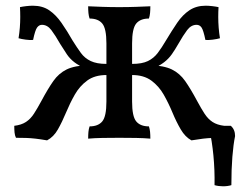

<svg xmlns="http://www.w3.org/2000/svg" viewBox="-20 -483 844 673"><path d="M651 9Q629 -3 613.5 -29.5Q598 -56 584.5 -88.5Q571 -121 554 -151Q537 -181 510.5 -200.5Q484 -220 443 -220V-259Q478 -259 498.5 -269Q519 -279 533 -297.5Q547 -316 561 -340Q582 -375 601 -403Q620 -431 644 -447Q668 -463 701 -463Q711 -463 724 -461.5Q737 -460 746 -458Q745 -442 745 -423.5Q745 -405 746.5 -386Q748 -367 751 -349Q741 -346 725.5 -344Q710 -342 700 -343Q693 -377 686.5 -386.5Q680 -396 669 -396Q650 -396 636 -377.5Q622 -359 605 -329Q593 -308 582 -292.5Q571 -277 555.5 -265Q540 -253 513 -241L504 -255Q555 -253 582.5 -239.5Q610 -226 629 -199Q648 -172 671 -129Q685 -103 697 -84.5Q709 -66 725 -55.5Q741 -45 766 -42Q766 -29 765 -18.5Q764 -8 760 0Q741 0 725 0.5Q709 1 692 3Q675 5 651 9ZM145 9Q122 5 104.5 3Q87 1 71 0.5Q55 0 36 0Q32 -8 31 -18.5Q30 -29 30 -42Q55 -45 71 -55.5Q87 -66 99 -84.5Q111 -103 125 -129Q148 -172 167 -199Q186 -226 213.5 -239.5Q241 -253 292 -255L283 -241Q256 -253 240.5 -265Q225 -277 214.5 -292.5Q204 -308 191 -329Q174 -359 160 -377.5Q146 -396 127 -396Q117 -396 110 -386.5Q103 -377 96 -343Q86 -342 70.5 -344Q55 -346 45 -349Q48 -367 49.5 -386Q51 -405 51 -423.5Q51 -442 50 -458Q59 -460 72 -461.5Q85 -463 95 -463Q129 -463 152.5 -447Q176 -431 195.5 -403Q215 -375 235 -340Q250 -316 263.5 -297.5Q277 -279 298 -269Q319 -259 353 -259V-220Q312 -220 285.5 -200.5Q259 -181 242 -151Q225 -121 211.5 -88.5Q198 -56 183 -29.5Q168 -3 145 9ZM289 3Q289 -11 290 -21Q291 -31 294 -40Q324 -40 338.5 -57.5Q353 -75 353 -127V-331Q353 -383 338.5 -400.5Q324 -418 294 -418Q291 -427 290 -437.5Q289 -448 289 -461Q311 -460 339 -459Q367 -458 398 -458Q429 -458 457 -459Q485 -460 507 -461Q507 -448 506 -437.5Q505 -427 502 -418Q472 -418 457.5 -400.5Q443 -383 443 -331V-127Q443 -75 457.5 -57.5Q472 -40 502 -40Q505 -31 506 -21Q507 -11 507 3Q485 1 457 0.5Q429 0 398 0Q367 0 339 0.5Q311 1 289 3ZM732 166Q733 113 728 61.5Q723 10 714 -28L729 -42H789Q804 -29 804 -6Q798 23 794.5 66.5Q791 110 791 166Q778 170 762 170Q746 170 732 166Z"/></svg>

Font: Vollkorn
Style: Regular
Weight: 400
Designer: Friedrich Althausen
Foundry: Friedrich Althausen
Version: Version 5.001